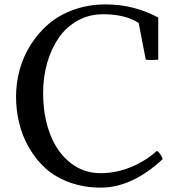

<svg xmlns="http://www.w3.org/2000/svg" viewBox="-20 -836 801 876"><path d="M695.8 -147.9Q713.4 -136.7 722.2 -109.9Q582.5 20 439.9 20Q362.8 20 297.9 -3.7Q232.9 -27.3 188.5 -67.4Q144 -107.4 113 -161.1Q82 -214.8 67.6 -273.9Q53.2 -333 53.2 -395Q53.2 -457 69.6 -517.3Q85.9 -577.6 120.1 -631.8Q154.3 -686 201.9 -726.8Q249.5 -767.6 316.7 -791.7Q383.8 -815.9 461.9 -815.9Q590.8 -815.9 702.1 -755.9V-564Q691.9 -562.5 673.6 -562.3Q655.3 -562 645 -564L612.8 -731Q552.2 -771 450.2 -771Q387.2 -771 335.2 -742.4Q283.2 -713.9 248.8 -664.6Q214.4 -615.2 195.6 -550.3Q176.8 -485.4 176.8 -412.1Q176.8 -306.2 209 -223.1Q241.2 -140.1 301.3 -93Q361.3 -45.9 439 -45.9Q510.3 -45.9 578.1 -74Q646 -102.1 695.8 -147.9Z"/></svg>

Font: Adamina
Style: Regular
Weight: 400
Designer: Cyreal (www.cyreal.org)
Foundry: Cyreal (www.cyreal.org)
Version: Version 1.010